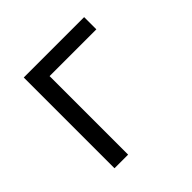

<svg xmlns="http://www.w3.org/2000/svg" viewBox="-139 -649 778 778"><g transform="rotate(-45 250.0 -260.0)"><path d="M96 0V-520H442V-450H174V0Z"/></g></svg>

Font: HulyMono
Style: Regular
Weight: 400
Monospace: yes
Designer: Belleve Invis
Foundry: Belleve Invis
Version: Version 33.2.5; ttfautohint (v1.8.4)